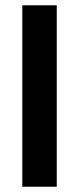

<svg xmlns="http://www.w3.org/2000/svg" viewBox="-20 -710 301 730"><path d="M195.8 -689.9V0H64.9V-689.9Z"/></svg>

Font: D-DIN-PRO
Style: Bold
Weight: 700
Designer: Charles Nix
Foundry: Datto Inc.
Version: Version 1.000;hotconv 1.0.109;makeotfexe 2.5.65596